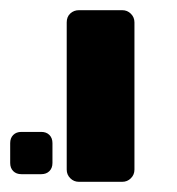

<svg xmlns="http://www.w3.org/2000/svg" viewBox="-21 -591 347 377"><path d="M117 -241C121.7 -236.3 127.3 -234 134 -234H219C225.7 -234 231.3 -236.3 236 -241C240.7 -245.7 243 -251.3 243 -258V-547C243 -553.7 240.7 -559.3 236 -564C231.3 -568.7 225.7 -571 219 -571H134C127.3 -571 121.7 -568.8 117 -564.5C112.3 -560.2 110 -554.3 110 -547V-258C110 -251.3 112.3 -245.7 117 -241ZM5 -255C9 -251 14.3 -249 21 -249H60C66.7 -249 72 -251 76 -255C80 -259 82 -264.3 82 -271V-310C82 -316.7 80 -322 76 -326C72 -330 66.7 -332 60 -332H21C14.3 -332 9 -330 5 -326C1 -322 -1 -316.7 -1 -310V-271C-1 -264.3 1 -259 5 -255Z"/></svg>

Font: Rubik
Style: Regular
Weight: 500
Designer: Hubert & Fischer
Foundry: Hubert & Fischer
Version: Version 1.100